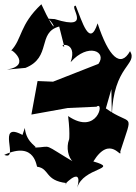

<svg xmlns="http://www.w3.org/2000/svg" viewBox="-32 -805 641 905"><path d="M271 -585C234 -594 337 -616 301 -512C383 -605 474 -562 432 -504L218 -420L145 -423L116 -265L288 -296L423 -302C462 -333 428 -163 289 -258C313 -66 249 -133 368 -198C259 -194 273 -43 333 -31C155 -136 223 -112 129 -109C156 -111 92 -125 85 -202L74 -169C-53 -237 62 -44 -12 -75C139 -144 139 -11 144 -19C203 -10 178 46 282 58C242 96 365 -44 332 80C359 -17 537 -7 408 -44C489 -175 543 -48 535 -91C598 -288 592 -205 467 -294L493 -385L495 -259C502 -498 619 -499 581 -564C536 -483 480 -537 428 -695C390 -577 355 -705 325 -778C288 -779 410 -657 226 -715L195 -717C234 -684 234 -630 163 -785C59 -688 73 -621 20 -566C11 -583 125 -498 1 -477L88 -485C213 -535 142 -652 247 -680Z"/></svg>

Font: Asimov Silicon
Style: Regular
Weight: 400
Designer: Google
Version: Version 2.000980; 2014